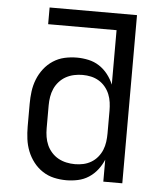

<svg xmlns="http://www.w3.org/2000/svg" viewBox="-53 -781 706 836"><g transform="rotate(5 300.0 -363.5)"><path d="M268 8Q240 8 213.5 2Q187 -4 164 -19Q141 -34 124 -56Q107 -78 97 -103.5Q87 -129 83.5 -156Q80 -183 80 -210V-310Q80 -337 83.5 -364Q87 -391 97 -416.5Q107 -442 124 -464Q141 -486 164 -501Q187 -516 213.5 -522Q240 -528 268 -528Q293 -528 318.5 -522.5Q344 -517 365.5 -503Q387 -489 403 -468.5Q419 -448 429 -424V-662H130V-735H512V0H429V-96Q419 -72 403 -51.5Q387 -31 365.5 -17Q344 -3 318.5 2.5Q293 8 268 8ZM299 -65Q318 -65 336 -69Q354 -73 370 -82.5Q386 -92 398 -106.5Q410 -121 417 -138Q424 -155 426.5 -173.5Q429 -192 429 -210V-310Q429 -328 426.5 -346.5Q424 -365 417 -382Q410 -399 398 -413.5Q386 -428 370 -437.5Q354 -447 336 -451Q318 -455 299 -455Q280 -455 261.5 -451Q243 -447 226.5 -438Q210 -429 197 -414.5Q184 -400 176.5 -383Q169 -366 166 -347.5Q163 -329 163 -310V-210Q163 -191 166 -172.5Q169 -154 176.5 -137Q184 -120 197 -105.5Q210 -91 226.5 -82Q243 -73 261.5 -69Q280 -65 299 -65Z"/></g></svg>

Font: Iosevka SS04 Extended
Style: Regular
Weight: 400
Width: 7
Monospace: yes
Designer: Belleve Invis
Foundry: Belleve Invis
Version: Version 19.0.0; ttfautohint (v1.8.4)